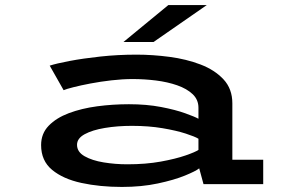

<svg xmlns="http://www.w3.org/2000/svg" viewBox="-20 -728 1140 759"><path d="M462 11Q374.5 11 302 -4.8Q229.5 -20.5 186 -56.5Q142.5 -92.5 142.5 -154.5Q142.5 -200 172.5 -231Q202.5 -262 252.5 -280.8Q302.5 -299.5 364.2 -307.8Q426 -316 489.5 -316Q559.5 -316 616.8 -305Q674 -294 712.2 -280.2Q750.5 -266.5 764.5 -258.5V-302Q764.5 -334 741.5 -355.8Q718.5 -377.5 680.5 -390.8Q642.5 -404 596.5 -409.8Q550.5 -415.5 504.5 -415.5Q464.5 -415.5 421 -410.5Q377.5 -405.5 338 -398Q298.5 -390.5 270 -383.2Q241.5 -376 231.5 -371.5L176.5 -468.5Q202.5 -477 255.2 -487Q308 -497 376.8 -504.5Q445.5 -512 519.5 -512Q583.5 -512 650 -503.2Q716.5 -494.5 772.8 -473Q829 -451.5 863.8 -414Q898.5 -376.5 898.5 -319.5V-96.5H1020.5V0H784.5L767.5 -62.5Q754 -51.5 711.2 -34Q668.5 -16.5 604.2 -2.8Q540 11 462 11ZM483 -78.5Q556.5 -78.5 615.5 -89.2Q674.5 -100 713.5 -113.5Q752.5 -127 764.5 -135.5V-179.5Q751 -188 714 -200Q677 -212 622.5 -221.2Q568 -230.5 501.5 -230.5Q444 -230.5 394.5 -222.2Q345 -214 314.8 -197.5Q284.5 -181 284.5 -155.5Q284.5 -127.5 314.2 -110.5Q344 -93.5 389.8 -86Q435.5 -78.5 483 -78.5ZM587 -562H468L645.5 -708H797.5Z"/></svg>

Font: Trispace Expanded Medium
Style: Regular
Weight: 500
Width: 7
Designer: Tyler Finck
Foundry: Etcetera Type Company
Version: Version 1.210; ttfautohint (v1.8.3)